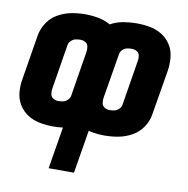

<svg xmlns="http://www.w3.org/2000/svg" viewBox="-82 -618 884 903"><g transform="rotate(10 360.0 -166.5)"><path d="M444 -114Q430 -114 419 -121Q408 -128 406 -141Q404 -154 406 -167L442 -382Q444 -393 453 -402Q462 -411 473.5 -413.5Q485 -416 497 -416Q510 -416 521 -409.5Q532 -403 534.5 -390Q537 -377 534 -363L499 -148Q497 -137 487.5 -128Q478 -119 466.5 -116.5Q455 -114 444 -114ZM198 -114Q185 -114 174 -121Q163 -128 161 -141Q159 -154 161 -167L196 -382Q198 -393 207.5 -402Q217 -411 228.5 -413.5Q240 -416 252 -416Q265 -416 276 -409.5Q287 -403 289 -390Q291 -377 289 -363L254 -148Q252 -137 242.5 -128Q233 -119 221.5 -116.5Q210 -114 198 -114ZM209 205H330L364 -1Q383 4 402.5 6Q422 8 441 8Q474 8 506.5 2Q539 -4 570 -21Q601 -38 620.5 -67Q640 -96 645 -128L681 -343Q686 -376 683 -408Q680 -440 663.5 -466.5Q647 -493 621 -509.5Q595 -526 563.5 -532Q532 -538 499 -538Q467 -538 435 -532.5Q403 -527 374 -511Q348 -526 317 -532Q286 -538 254 -538Q221 -538 188.5 -532Q156 -526 125 -509Q94 -492 75 -463Q56 -434 50 -402L15 -187Q9 -154 12 -122Q15 -90 31.5 -63.5Q48 -37 74 -20.5Q100 -4 132 2Q164 8 196 8Q220 8 242 5Z"/></g></svg>

Font: Iosevka Sparkle Heavy Oblique
Style: Regular
Weight: 900
Italic angle: -9°
Designer: Belleve Invis
Foundry: Belleve Invis
Version: Version 4.5.0; ttfautohint (v1.8.3)